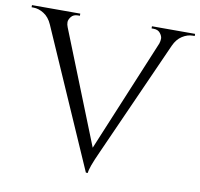

<svg xmlns="http://www.w3.org/2000/svg" viewBox="-89 -784 919 881"><g transform="rotate(10 370.0 -343.0)"><path d="M549 -700H750V-690H741Q716 -690 692 -674.5Q668 -659 654 -628L413 -89Q376 -8 376 14H367L86 -627Q72 -659 47.5 -674.5Q23 -690 -2 -690H-10V-700H215V-690H206Q185 -690 174.5 -676.5Q164 -663 164 -651.5Q164 -640 169 -628L378 -104L596 -628Q600 -640 600 -651.5Q600 -663 589.5 -676.5Q579 -690 558 -690H549Z"/></g></svg>

Font: Cinzel Decorative
Style: Regular
Weight: 400
Designer: Natanael Gama
Version: Version 1.001;PS 001.001;hotconv 1.0.56;makeotf.lib2.0.21325